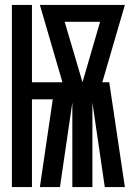

<svg xmlns="http://www.w3.org/2000/svg" viewBox="-20 -755 540 775"><path d="M28 0V-735H109V-423H232L141 -735H484L393 -423H421L484 0H403L353 -341V0H272V-341L222 0H141L193 -354H109V0ZM313 -423 384 -667H241Z"/></svg>

Font: Iosevka SS04 Extrabold
Style: Regular
Weight: 800
Monospace: yes
Designer: Belleve Invis
Foundry: Belleve Invis
Version: Version 19.0.0; ttfautohint (v1.8.4)